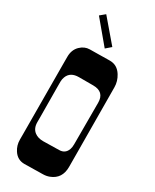

<svg xmlns="http://www.w3.org/2000/svg" viewBox="-243 -1029 879 1089"><g transform="rotate(30 196.5 -484.0)"><path d="M37.1 -138.7 35.2 -609.4V-648.9Q35.2 -693.8 63.5 -721.7Q90.8 -748 124.3 -748.3Q157.7 -748.5 183.6 -749L244.1 -750H255.9Q303.7 -750 331.1 -706.1Q353 -670.9 353 -631.8L355.5 -216.3L356 -111.8Q356 -35.2 290 -9.8Q270 -2 246.1 -2L127.9 0Q82.5 0 57.1 -39.1Q37.1 -69.3 37.1 -106.9ZM155.8 -165 258.8 -167Q298.3 -167 312 -204.1Q316.9 -217.8 316.9 -237.8V-509.8Q316.9 -581.1 243.2 -581.1H149.9Q94.2 -581.1 77.6 -537.6Q71.8 -522.5 71.8 -507.3V-473.6L73.2 -279.3V-242.2Q73.2 -201.2 100.1 -181.2Q121.6 -165 155.8 -165ZM105.5 -967.8 228.5 -823.7 195.3 -794.9 73.2 -940.9Z"/></g></svg>

Font: Smokum
Style: Regular
Weight: 400
Designer: Astigmatic (AOETI)
Foundry: Astigmatic (AOETI)
Version: Version 1.001